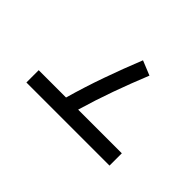

<svg xmlns="http://www.w3.org/2000/svg" viewBox="-173 -1033 1346 1346"><g transform="rotate(-45 500.0 -360.0)"><path d="M344 52H222V-772H344V-501Q489 -460 630 -410Q771 -360 910 -304L866 -196Q736 -249 606.5 -295.5Q477 -342 344 -381Z"/></g></svg>

Font: Murecho Medium
Style: Regular
Weight: 500
Designer: Neil Summerour
Foundry: Positype
Version: Version 1.010; ttfautohint (v1.8.3)